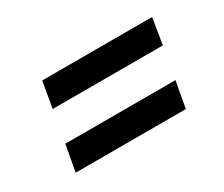

<svg xmlns="http://www.w3.org/2000/svg" viewBox="-66 -604 732 628"><g transform="rotate(-30 300.0 -290.0)"><path d="M72 -132 90 -231H506L488 -132ZM111 -350 128 -448H543L527 -350Z"/></g></svg>

Font: Rethink Sans SemiBold
Style: Italic
Weight: 600
Italic angle: -10°
Designer: The Rethink Sans project authors (Hans Thiessen). DM Sans designed by Colophon Foundry.
Foundry: Rethink Communications LLC
Version: Version 1.001